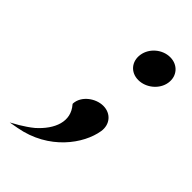

<svg xmlns="http://www.w3.org/2000/svg" viewBox="-181 -385 564 564"><g transform="rotate(45 101.0 -103.5)"><path d="M-23 131 5 126C115 106 175 21 185 -41C190 -73 169 -98 137 -98C106 -98 71 -73 69 -40V-39L70 -37C104 2 85 51 41 90C29 100 15 109 2 117ZM108 -281C103 -249 124 -224 156 -224C188 -224 219 -249 224 -281C229 -313 207 -338 175 -338C143 -338 113 -313 108 -281Z"/></g></svg>

Font: Charger Sport
Style: SeBdNrwObl
Weight: 600
Designer: Jasper
Foundry: Cannot Into Space Fonts
Version: Version 1.1